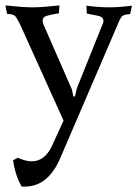

<svg xmlns="http://www.w3.org/2000/svg" viewBox="-27 -443 513 707"><path d="M65 244H53Q30 206 21 147L39 138Q67 151 90 151Q138 151 165 93L207 1L47 -353Q35 -378 28 -384.5Q21 -391 -1 -392L-7 -423Q57 -416 92.5 -416Q128 -416 192 -423L190 -394Q158 -389 144 -384.5Q130 -380 130 -367Q130 -361 133 -353L238 -113L243 -88H249L256 -118L350 -352Q354 -360 354 -366Q354 -379 338 -384L293 -393L291 -422Q341 -416 375 -416Q409 -416 459 -422L452 -391Q430 -390 423 -383.5Q416 -377 406 -352L195 139Q150 244 65 244Z"/></svg>

Font: Buenard
Style: Regular
Weight: 400
Designer: Gustavo Ibarra
Foundry: FontFuror
Version: Version 1.001 2011